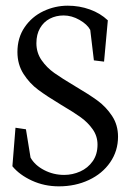

<svg xmlns="http://www.w3.org/2000/svg" viewBox="-20 -640 455 672"><path d="M393.1 -161.6Q393.1 -202.6 372.3 -234.1Q351.6 -265.6 322 -287.4Q292.5 -309.1 242.7 -338.4Q196.8 -365.7 170.2 -384.5Q143.6 -403.3 125.5 -429.4Q107.4 -455.6 107.4 -488.8Q107.4 -519.5 120.1 -541.5Q132.8 -563.5 154.5 -574.7Q176.3 -585.9 202.6 -585.9Q231 -585.9 258.3 -570.3Q285.6 -554.7 295.9 -535.2L308.6 -428.7L344.2 -424.3L357.4 -568.8Q331.1 -593.8 294.4 -606.9Q257.8 -620.1 217.3 -620.1Q172.4 -620.1 131.8 -600.8Q91.3 -581.5 66.2 -544.7Q41 -507.8 41 -458Q41 -414.6 62.3 -381.3Q83.5 -348.1 113.8 -325.7Q144 -303.2 194.3 -272.9Q237.3 -247.6 262.5 -229.5Q287.6 -211.4 304.4 -187.5Q321.3 -163.6 321.3 -133.8Q321.3 -99.6 304.4 -75.7Q287.6 -51.8 260.7 -39.8Q233.9 -27.8 204.6 -27.8Q167 -27.8 134.5 -44.7Q102.1 -61.5 86.9 -88.4L70.8 -187.5L34.2 -192.9L23.4 -58.1Q48.3 -27.8 91.8 -7.8Q135.3 12.2 186 12.2Q243.7 12.2 291 -10Q338.4 -32.2 365.7 -72Q393.1 -111.8 393.1 -161.6Z"/></svg>

Font: Neuton Light
Style: Regular
Weight: 300
Designer: Brian M Zick
Foundry: Brian M Zick
Version: Version 1.560